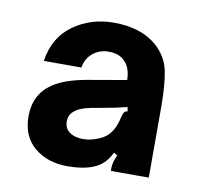

<svg xmlns="http://www.w3.org/2000/svg" viewBox="-55 -834 554 528"><g transform="rotate(10 221.5 -569.5)"><path d="M36 -481Q36 -542 83 -574Q115 -596 176 -607L286 -626Q285 -661 268 -677Q253 -694 222 -694Q198 -694 179 -679Q160 -664 156 -638H51Q61 -705 110 -740Q159 -775 223 -775Q299 -775 344 -736Q375 -708 383 -670Q391 -632 391 -568V-372H285V-380Q285 -396 295 -417L285 -423Q274 -399 253 -384Q222 -364 165 -364Q109 -364 72.5 -394.5Q36 -425 36 -481ZM241 -456Q261 -465 271 -481Q281 -494 288 -525Q290 -533 293 -537Q296 -541 302 -541L300 -553Q272 -547 265 -545L233 -539L205 -534Q168 -527 154 -513Q142 -503 142 -485Q142 -466 156.5 -455.5Q171 -445 194 -445Q217 -445 241 -456Z"/></g></svg>

Font: Open Sauce Sans ExtraBold
Style: Regular
Weight: 800
Designer: Alfredo Marco Pradil
Foundry: Creative Sauce Fz LLC
Version: Version 1.477